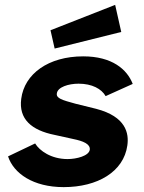

<svg xmlns="http://www.w3.org/2000/svg" viewBox="-20 -757 591 787"><path d="M452 -737 187 -633 204 -558 477 -626ZM241 10C380 10 487 -53 502 -161C509 -210 497 -279 374 -311L289 -332C234 -347 210 -354 213 -374C216 -400 261 -414 302 -414C357 -414 396 -393 413 -363L524 -413C501 -473 439 -526 321 -526C178 -526 80 -454 67 -352C56 -269 109 -223 204 -204L281 -187C320 -179 351 -167 348 -143C344 -118 294 -105 257 -105C190 -105 142 -139 124 -169L13 -116C36 -46 116 10 241 10Z"/></svg>

Font: United Sans ExtraBold
Style: Italic
Weight: 800
Italic angle: -8°
Designer: Pablo Impallari, Rodrigo Fuenzalida (Modified by Dan O. Williams)
Version: Version 1.000;PS 001.000;hotconv 1.0.88;makeotf.lib2.5.64775